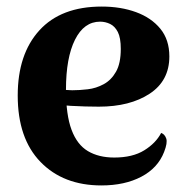

<svg xmlns="http://www.w3.org/2000/svg" viewBox="-20 -551 567 585"><path d="M289 14Q173 14 103.5 -57.5Q34 -129 34 -260Q34 -386 100 -458.5Q166 -531 290 -531Q348 -531 394.5 -514Q441 -497 468.5 -463.5Q496 -430 496 -379Q496 -305 436 -265.5Q376 -226 281 -226Q241 -226 195.5 -228.5Q150 -231 97 -244L101 -285Q122 -283 144.5 -280Q167 -277 200 -276Q222 -276 247.5 -279Q273 -282 296 -294.5Q319 -307 333.5 -332.5Q348 -358 348 -402Q348 -436 339 -453.5Q330 -471 315.5 -478Q301 -485 285 -485Q236 -485 208.5 -430Q181 -375 181 -278Q181 -201 198 -155.5Q215 -110 248 -90.5Q281 -71 328 -71Q384 -71 419.5 -93Q455 -115 471 -146Q482 -142 486.5 -129Q491 -116 480 -88Q461 -39 410.5 -12.5Q360 14 289 14Z"/></svg>

Font: Arima Thin
Style: Bold
Weight: 700
Version: Version 1.100